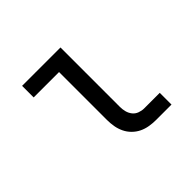

<svg xmlns="http://www.w3.org/2000/svg" viewBox="-128 -693 856 856"><g transform="rotate(-45 300.0 -265.0)"><path d="M413 0Q393 0 372 -3.5Q351 -7 332.5 -16Q314 -25 299 -40Q284 -55 275 -74Q266 -93 262.5 -113.5Q259 -134 259 -155V-457H99V-530H341V-155Q341 -139 345 -124Q349 -109 358.5 -97Q368 -85 383 -79.5Q398 -74 413 -74H511V0Z"/></g></svg>

Font: Iosevka Slab Extended
Style: Regular
Weight: 400
Width: 7
Monospace: yes
Designer: Belleve Invis
Foundry: Belleve Invis
Version: Version 11.1.1; ttfautohint (v1.8.3)